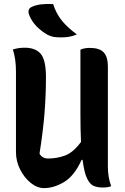

<svg xmlns="http://www.w3.org/2000/svg" viewBox="-20 -955 640 986"><path d="M206 11Q171 11 138 -15.5Q105 -42 83.5 -84.5Q62 -127 62 -173V-587Q62 -653 46 -701Q63 -706 77 -708Q91 -710 107 -710Q163 -710 189.5 -678Q216 -646 216 -559Q216 -471 209 -379Q202 -287 183 -166Q196 -141 228 -141Q273 -141 314.5 -156.5Q356 -172 396 -226Q393 -288 393 -372V-700Q404 -705 416.5 -707Q429 -709 441 -709Q491 -709 512.5 -686Q534 -663 534 -613V-101Q534 -73 538 -48Q542 -23 551 1Q542 5 530.5 6.5Q519 8 507 8Q483 8 463 0.5Q443 -7 428 -36.5Q413 -66 404 -134H399Q362 -52 309.5 -20.5Q257 11 206 11ZM253 -934Q268 -886 297.5 -849.5Q327 -813 375 -778Q352 -769 334 -766Q316 -763 293 -763Q271 -763 256 -765.5Q241 -768 225 -776Q193 -794 168.5 -819Q144 -844 131 -875Q118 -908 142 -919Q162 -929 190.5 -932.5Q219 -936 253 -934Z"/></svg>

Font: Recursive Mn Csl St
Style: Bold
Weight: 700
Monospace: yes
Version: Version 1.079;hotconv 1.0.112;makeotfexe 2.5.65598; ttfautoh